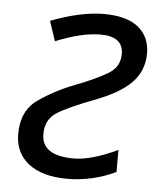

<svg xmlns="http://www.w3.org/2000/svg" viewBox="-45 -585 547 635"><g transform="rotate(5 228.5 -267.0)"><path d="M109.9 -130.9Q109.9 -59.1 216.3 -59.1Q274.9 -59.1 361.8 -100.1V-26.9Q284.2 9.8 201.2 9.8Q118.2 9.8 72.5 -25.9Q26.9 -61.5 26.9 -124Q26.9 -200.7 79.3 -238Q131.8 -275.4 200.2 -301.8Q268.6 -328.1 306.9 -351.1Q345.2 -374 345.2 -417Q345.2 -475.1 270 -475.1Q207.5 -475.1 121.1 -439.9L99.1 -505.9Q199.7 -543.9 274.9 -543.9Q350.6 -543.9 389.4 -512.7Q428.2 -481.4 428.2 -425.8Q428.2 -370.1 390.9 -330.3Q353.5 -290.5 268.6 -258.3Q183.6 -226.1 146.7 -202.9Q109.9 -179.7 109.9 -130.9Z"/></g></svg>

Font: OpenSans-Italic
Style: Italic
Weight: 400
Italic angle: -12°
Foundry: Ascender Corporation
Version: Version 1.10